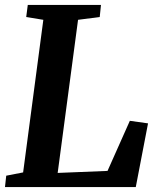

<svg xmlns="http://www.w3.org/2000/svg" viewBox="-21 -763 647 783"><path d="M-0.7 0 4.4 -46.5 73.3 -59.9 155.7 -682.2 85.9 -693.6 92.3 -743H390.8L385.7 -693.6L297.3 -682.2L214.2 -57.8L417.5 -66L508.5 -270.3L582.7 -259.9L532.7 0Z"/></svg>

Font: Merriweather 7pt Light
Style: Italic
Weight: 300
Italic angle: -7.8°
Designer: Eben Sorkin
Foundry: Eben Sorkin
Version: Version 2.200;gftools[0.9.31]